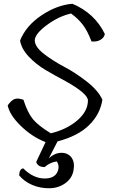

<svg xmlns="http://www.w3.org/2000/svg" viewBox="-20 -764 605 1024"><path d="M240 81Q272 51 307.5 51Q343 51 361.5 76.5Q380 102 372 145Q364 188 327 214Q290 240 241 240Q192 240 150 221.5Q108 203 82 171Q84 136 104 134Q158 188 218.5 188Q279 188 291 140Q296 116 283 97Q248 101 218 127Q182 127 173 100L223 -6Q151 -34 91 -92.5Q31 -151 21 -202Q41 -230 58.5 -236Q76 -242 105 -232Q127 -163 155.5 -128.5Q184 -94 251 -53Q337 -74 393 -122.5Q449 -171 449 -229Q447 -266 328 -332Q277 -359 225 -389.5Q173 -420 133.5 -462Q94 -504 87 -548Q119 -627 201 -682Q283 -737 366 -744Q485 -694 539 -583Q536 -564 516.5 -552Q497 -540 468 -543Q446 -601 421 -633Q396 -665 359 -692Q292 -677 228 -629Q164 -581 165.5 -547Q167 -513 215 -476Q263 -439 323 -407.5Q383 -376 444 -328Q505 -280 526 -232Q514 -154 454.5 -96Q395 -38 287 -10Z"/></svg>

Font: Tillana
Style: Regular
Weight: 400
Designer: Lipi Raval (Devanagari, Latin), Jonny Pinhorn (Latin)
Foundry: Indian Type Foundry
Version: Version 2.002;PS 1.0;hotconv 1.0.79;makeotf.lib2.5.61930; tt